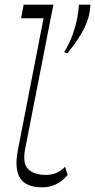

<svg xmlns="http://www.w3.org/2000/svg" viewBox="-20 -792 406 820"><path d="M160 8Q91 8 66 -31Q41 -70 56 -149L166 -714H70L81 -772H208L88 -159Q75 -95 100 -70Q125 -45 177 -45Q200 -45 220.5 -53.5Q241 -62 258 -80L269 -45Q245 -17 218.5 -4.5Q192 8 160 8ZM268 -564 254 -569Q277 -607 290 -643.5Q303 -680 309.5 -713Q316 -746 317 -772H366Q365 -724 341.5 -675Q318 -626 268 -564Z"/></svg>

Font: Savate ExtraLight
Style: Italic
Weight: 200
Italic angle: -11°
Designer: Max Esnée
Foundry: Plomb Type
Version: Version 2.000